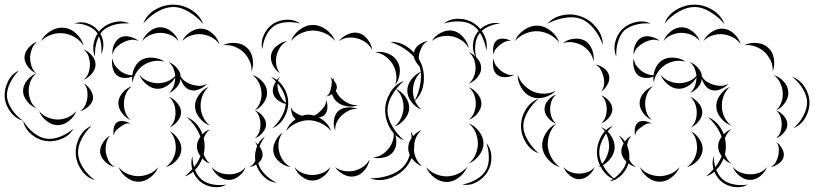

<svg xmlns="http://www.w3.org/2000/svg" viewBox="-96 -732 3494 824"><path d="M223 -631Q249 -641 277 -632.5Q305 -624 323 -603Q342 -583 346.5 -553.5Q351 -524 338 -500Q342 -528 336 -554Q330 -580 316 -597Q302 -613 276.5 -622.5Q251 -632 223 -631ZM80 -556Q93 -582 121.5 -599Q150 -616 179 -613Q208 -610 232 -587Q256 -564 263 -536Q247 -560 223 -573.5Q199 -587 176 -589Q153 -592 127 -584Q101 -576 80 -556ZM60 -417Q40 -425 24.5 -445Q9 -465 9 -486Q10 -508 26.5 -527Q43 -546 63 -553Q47 -539 40.5 -521Q34 -503 33 -486Q33 -469 38.5 -450Q44 -431 60 -417ZM263 -520Q282 -513 298 -494.5Q314 -476 314 -455Q314 -434 298 -415.5Q282 -397 263 -390Q279 -403 284.5 -421Q290 -439 290 -455Q290 -471 284.5 -489Q279 -507 263 -520ZM3 -214Q-30 -223 -51.5 -252.5Q-73 -282 -76 -315Q-78 -349 -62 -382Q-46 -415 -15 -429Q-39 -405 -53.5 -374.5Q-68 -344 -66 -316Q-63 -289 -44 -261Q-25 -233 3 -214ZM60 -267Q38 -275 20.5 -297Q3 -319 3 -342Q3 -366 20.5 -387.5Q38 -409 60 -417Q42 -402 34.5 -381.5Q27 -361 27 -342Q27 -323 34.5 -302.5Q42 -282 60 -267ZM263 -374Q280 -365 292.5 -346Q305 -327 303 -308Q300 -289 282.5 -274Q265 -259 247 -255Q263 -265 270 -280.5Q277 -296 279 -311Q281 -326 278.5 -343Q276 -360 263 -374ZM231 -255Q223 -231 200 -213Q177 -195 152 -195Q126 -195 103.5 -213Q81 -231 72 -255Q88 -236 110 -227.5Q132 -219 152 -219Q172 -219 193.5 -227.5Q215 -236 231 -255ZM219 -180Q203 -150 168.5 -136Q134 -122 100 -127Q66 -132 38 -156Q10 -180 3 -214Q21 -184 48 -162.5Q75 -141 102 -137Q129 -133 161 -145Q193 -157 219 -180Z M519 -631Q533 -669 570 -690.5Q607 -712 648 -712Q688 -712 725 -689.5Q762 -667 776 -629Q750 -660 715 -681Q680 -702 648 -702Q615 -702 580 -682Q545 -662 519 -631ZM312 -489Q299 -519 307.5 -552.5Q316 -586 339 -608Q363 -630 396.5 -637.5Q430 -645 459 -631Q427 -634 396 -626Q365 -618 346 -601Q328 -583 319 -552Q310 -521 312 -489ZM515 -556Q523 -579 545.5 -597Q568 -615 592 -615Q617 -615 639.5 -597Q662 -579 670 -556Q654 -575 633 -583Q612 -591 592 -591Q573 -591 551.5 -583Q530 -575 515 -556ZM686 -556Q697 -579 721.5 -595Q746 -611 771 -609Q796 -607 817.5 -587Q839 -567 846 -542Q831 -563 810 -573Q789 -583 769 -585Q749 -587 726.5 -580.5Q704 -574 686 -556ZM387 -497Q384 -517 393 -539Q402 -561 420 -571Q437 -580 460.5 -574.5Q484 -569 499 -556Q480 -564 462.5 -560.5Q445 -557 431 -549Q417 -542 404 -529.5Q391 -517 387 -497ZM861 -538Q885 -550 915 -547.5Q945 -545 964 -527Q984 -509 988.5 -479Q993 -449 983 -425Q985 -451 974 -473Q963 -495 948 -509Q933 -523 910 -532Q887 -541 861 -538ZM473 -377Q470 -390 471 -403Q456 -397 438.5 -397.5Q421 -398 408 -407Q393 -418 387.5 -440.5Q382 -463 387 -482Q389 -462 399.5 -448.5Q410 -435 422 -426Q432 -419 445 -414Q458 -409 472 -409Q474 -428 483.5 -445.5Q493 -463 508 -473Q530 -487 560 -484.5Q590 -482 610 -467Q585 -474 562 -469.5Q539 -465 521 -453Q510 -446 500 -435Q490 -424 483 -410L486 -411L482 -408Q475 -394 473 -377ZM627 -466Q647 -459 663 -440.5Q679 -422 679 -405Q687 -390 700.5 -381.5Q714 -373 727 -369Q742 -364 759 -363.5Q776 -363 793 -373Q781 -358 759.5 -349Q738 -340 720 -346Q705 -350 694.5 -364Q684 -378 679 -394Q677 -374 662 -357Q647 -340 629 -333Q644 -347 650 -365Q656 -383 656 -400Q645 -380 624 -365.5Q603 -351 581 -351Q556 -351 533.5 -369.5Q511 -388 502 -411Q518 -392 539.5 -383.5Q561 -375 581 -375Q600 -375 620 -382Q640 -389 656 -406Q655 -421 648.5 -437.5Q642 -454 627 -466ZM988 -410Q1011 -403 1030 -382.5Q1049 -362 1050 -338Q1052 -314 1036 -291Q1020 -268 998 -258Q1015 -275 1021.5 -296Q1028 -317 1026 -336Q1025 -355 1016 -375Q1007 -395 988 -410ZM1067 -402Q1099 -391 1119.5 -360Q1140 -329 1141 -294Q1142 -260 1123.5 -227.5Q1105 -195 1073 -182Q1099 -205 1115 -235.5Q1131 -266 1131 -294Q1130 -322 1112 -351.5Q1094 -381 1067 -402ZM464 -217Q443 -226 427 -247.5Q411 -269 412 -292Q413 -314 430.5 -334.5Q448 -355 470 -362Q452 -348 444 -328.5Q436 -309 436 -291Q435 -272 441 -252Q447 -232 464 -217ZM805 -193Q780 -202 761 -225Q742 -248 741 -274Q740 -300 757.5 -324.5Q775 -349 799 -359Q780 -341 772 -318.5Q764 -296 765 -275Q765 -254 775 -231.5Q785 -209 805 -193ZM628 -317Q647 -310 663.5 -291.5Q680 -273 681 -252Q682 -232 666.5 -212.5Q651 -193 632 -185Q647 -199 652.5 -217Q658 -235 657 -252Q657 -268 650.5 -286Q644 -304 628 -317ZM998 -258Q1016 -252 1031 -234.5Q1046 -217 1046 -198Q1046 -180 1031 -162.5Q1016 -145 998 -139Q1012 -151 1017 -167Q1022 -183 1022 -198Q1022 -213 1017 -229.5Q1012 -246 998 -258ZM705 -230Q729 -220 746.5 -200.5Q764 -181 773 -156Q787 -171 805 -177Q795 -169 788.5 -159Q782 -149 778 -138Q783 -119 782 -100Q782 -85 778 -70Q782 -59 788.5 -48.5Q795 -38 805 -30Q787 -36 772 -52Q761 -23 741 -3Q752 24 770 39Q788 54 817 59.5Q846 65 876 60Q850 75 818 70.5Q786 66 763 47Q743 30 733 5Q716 19 697 25Q714 11 729 -6Q721 -36 730 -62Q730 -38 737 -15Q755 -38 764 -62Q749 -83 749 -104Q749 -125 764 -145Q747 -192 705 -230ZM393 -150Q389 -163 392 -181Q395 -199 406 -207Q417 -215 435 -212Q453 -209 464 -201Q451 -205 440 -199.5Q429 -194 420 -187Q411 -181 402.5 -172.5Q394 -164 393 -150ZM311 41Q275 30 253 -2.5Q231 -35 229 -71Q227 -108 245 -143Q263 -178 297 -192Q270 -167 253.5 -134Q237 -101 239 -72Q241 -42 261 -11.5Q281 19 311 41ZM632 -169Q654 -158 669.5 -134Q685 -110 682 -86Q679 -61 659 -41Q639 -21 615 -15Q635 -29 645.5 -49Q656 -69 658 -88Q660 -108 654.5 -130Q649 -152 632 -169ZM397 -15Q376 -19 357 -36.5Q338 -54 334 -75Q331 -96 344.5 -118Q358 -140 377 -150Q363 -134 359.5 -114.5Q356 -95 358 -78Q361 -61 369.5 -43.5Q378 -26 397 -15ZM998 -123Q1013 -113 1023.5 -94.5Q1034 -76 1030 -59Q1026 -42 1008.5 -29.5Q991 -17 974 -15Q990 -23 997 -37Q1004 -51 1007 -64Q1010 -78 1009.5 -93.5Q1009 -109 998 -123ZM958 -15Q951 7 929.5 24Q908 41 885 40Q862 40 841 23Q820 6 812 -16Q827 2 847 9Q867 16 885 16Q904 17 924 10Q944 3 958 -15ZM583 -15Q574 10 549.5 29Q525 48 498 48Q471 48 446.5 29Q422 10 413 -15Q430 6 453 15Q476 24 498 24Q519 24 542.5 15Q566 6 583 -15Z M1030 -521Q1022 -551 1036 -581.5Q1050 -612 1075 -629Q1101 -646 1134 -647.5Q1167 -649 1192 -631Q1162 -639 1131.5 -636.5Q1101 -634 1081 -621Q1060 -607 1046.5 -579.5Q1033 -552 1030 -521ZM1153 -556Q1163 -584 1190 -604.5Q1217 -625 1247 -625Q1277 -625 1304.5 -604.5Q1332 -584 1342 -556Q1323 -579 1297 -590Q1271 -601 1247 -601Q1223 -601 1197.5 -590Q1172 -579 1153 -556ZM1358 -555Q1372 -574 1397 -585Q1422 -596 1444 -590Q1466 -584 1482.5 -562Q1499 -540 1501 -517Q1491 -538 1473.5 -550Q1456 -562 1438 -567Q1420 -572 1398.5 -570.5Q1377 -569 1358 -555ZM1105 -418Q1086 -430 1074.5 -453.5Q1063 -477 1068 -499Q1073 -521 1094 -537Q1115 -553 1137 -556Q1117 -546 1106 -528.5Q1095 -511 1091 -494Q1087 -476 1089.5 -456Q1092 -436 1105 -418ZM1579 -552Q1622 -554 1658.5 -526Q1695 -498 1712 -458Q1728 -418 1721.5 -372.5Q1715 -327 1683 -298Q1703 -336 1709 -379Q1715 -422 1702 -454Q1689 -486 1654.5 -512.5Q1620 -539 1579 -552ZM1514 -508Q1540 -513 1568 -502.5Q1596 -492 1609 -469Q1623 -447 1619.5 -417Q1616 -387 1600 -367Q1608 -391 1604 -415Q1600 -439 1589 -457Q1578 -475 1559 -489.5Q1540 -504 1514 -508ZM1143 -285Q1123 -285 1103 -297.5Q1083 -310 1077 -328Q1071 -347 1080.5 -368.5Q1090 -390 1105 -402Q1095 -386 1095 -368Q1095 -350 1100 -336Q1105 -321 1115 -306.5Q1125 -292 1143 -285ZM1440 -280Q1416 -271 1387.5 -277Q1359 -283 1343 -302Q1334 -313 1329 -328Q1316 -320 1303 -318Q1315 -324 1319 -335Q1323 -346 1325 -357L1326 -360Q1326 -369 1328 -377Q1329 -391 1321 -401Q1327 -397 1333 -391Q1335 -396 1337 -401Q1336 -394 1336 -388Q1343 -380 1347 -370Q1351 -360 1349 -352Q1348 -347 1345 -343Q1351 -329 1361 -317Q1374 -302 1394.5 -291Q1415 -280 1440 -280ZM1602 -351Q1626 -341 1643.5 -317Q1661 -293 1660 -267Q1659 -242 1639.5 -219Q1620 -196 1596 -189Q1616 -204 1625.5 -226Q1635 -248 1636 -268Q1637 -289 1629 -311.5Q1621 -334 1602 -351ZM1132 -170Q1143 -200 1173 -221Q1162 -228 1157 -244Q1152 -260 1153 -272Q1157 -259 1167 -252Q1177 -245 1187 -240Q1190 -239 1193 -237.5Q1196 -236 1199 -235Q1214 -240 1228 -240Q1240 -240 1252 -236Q1260 -239 1267 -244.5Q1274 -250 1280 -256Q1289 -265 1296.5 -276Q1304 -287 1303 -303Q1310 -289 1309 -269.5Q1308 -250 1297 -239Q1288 -230 1272 -228Q1311 -208 1325 -170Q1305 -193 1279 -204.5Q1253 -216 1228 -216Q1204 -216 1177.5 -204.5Q1151 -193 1132 -170ZM1343 -171Q1334 -190 1337 -215Q1340 -240 1355 -255Q1370 -269 1395 -271Q1420 -273 1439 -264Q1418 -266 1401 -257.5Q1384 -249 1372 -238Q1359 -226 1350 -209Q1341 -192 1343 -171ZM1591 -173Q1604 -154 1605 -127Q1606 -100 1592 -81Q1579 -63 1552.5 -56.5Q1526 -50 1504 -56Q1527 -58 1544.5 -69.5Q1562 -81 1573 -96Q1584 -110 1590.5 -130.5Q1597 -151 1591 -173ZM1668 -168Q1688 -131 1680 -87Q1672 -43 1644 -11Q1616 20 1573.5 34Q1531 48 1492 33Q1534 34 1574 20.5Q1614 7 1636 -18Q1659 -43 1666.5 -84.5Q1674 -126 1668 -168ZM1152 -15Q1128 -18 1106 -35Q1084 -52 1078 -76Q1073 -99 1085 -124.5Q1097 -150 1117 -163Q1103 -144 1100 -122Q1097 -100 1102 -81Q1106 -63 1118 -44.5Q1130 -26 1152 -15ZM1091 52Q1059 49 1034.5 24.5Q1010 0 1002 -31Q994 -62 1004 -95Q1014 -128 1041 -146Q1022 -120 1013.5 -89Q1005 -58 1012 -33Q1018 -8 1040 15Q1062 38 1091 52ZM1490 -48Q1487 -25 1469.5 -3Q1452 19 1429 24Q1405 30 1380 17.5Q1355 5 1342 -15Q1361 -1 1383 2Q1405 5 1423 1Q1442 -3 1460.5 -15Q1479 -27 1490 -48ZM1322 -15Q1314 8 1291.5 25.5Q1269 43 1245 43Q1221 43 1198.5 25.5Q1176 8 1168 -15Q1183 4 1204 11.5Q1225 19 1245 19Q1264 19 1285 11.5Q1306 4 1322 -15Z M1809 -631Q1835 -652 1871.5 -651.5Q1908 -651 1937 -633Q1966 -614 1982 -581.5Q1998 -549 1991 -516Q1986 -550 1970.5 -580Q1955 -610 1932 -624Q1909 -639 1875 -640Q1841 -641 1809 -631ZM1757 -556Q1770 -578 1796.5 -591.5Q1823 -605 1848 -600Q1873 -595 1892.5 -572Q1912 -549 1916 -524Q1904 -547 1884 -559.5Q1864 -572 1844 -576Q1824 -580 1800.5 -576Q1777 -572 1757 -556ZM1713 -441Q1697 -451 1686.5 -471Q1676 -491 1681 -509Q1685 -528 1703.5 -541Q1722 -554 1741 -556Q1724 -548 1716 -533Q1708 -518 1704 -504Q1700 -489 1701 -472.5Q1702 -456 1713 -441ZM1916 -508Q1936 -501 1952.5 -481.5Q1969 -462 1969 -441Q1969 -419 1952.5 -399.5Q1936 -380 1916 -373Q1932 -387 1938.5 -405.5Q1945 -424 1945 -441Q1945 -458 1938.5 -476.5Q1932 -495 1916 -508ZM1713 -262Q1689 -270 1670.5 -293.5Q1652 -317 1652 -343Q1652 -369 1670.5 -392.5Q1689 -416 1713 -425Q1693 -408 1684.5 -386Q1676 -364 1676 -343Q1676 -323 1684.5 -300.5Q1693 -278 1713 -262ZM1638 -130Q1600 -144 1578.5 -181Q1557 -218 1557 -258Q1557 -298 1578.5 -334.5Q1600 -371 1638 -385Q1607 -359 1587 -324.5Q1567 -290 1567 -258Q1567 -226 1587 -191Q1607 -156 1638 -130ZM1916 -357Q1937 -350 1953.5 -329.5Q1970 -309 1970 -287Q1970 -266 1953.5 -245.5Q1937 -225 1916 -218Q1933 -232 1939.5 -251Q1946 -270 1946 -287Q1946 -305 1939.5 -324Q1933 -343 1916 -357ZM1916 -202Q1941 -193 1960 -168Q1979 -143 1979 -116Q1979 -90 1960 -65Q1941 -40 1916 -31Q1937 -48 1946 -71.5Q1955 -95 1955 -116Q1955 -138 1946 -161.5Q1937 -185 1916 -202ZM1716 -18Q1693 -26 1674.5 -48.5Q1656 -71 1656 -95Q1655 -120 1672.5 -142.5Q1690 -165 1713 -174Q1695 -158 1687.5 -136.5Q1680 -115 1680 -96Q1680 -76 1688.5 -55Q1697 -34 1716 -18ZM1991 -118Q2012 -94 2013 -59Q2014 -24 1997 4Q1981 32 1950.5 49Q1920 66 1888 60Q1920 54 1948 38Q1976 22 1989 -1Q2002 -23 2002 -55.5Q2002 -88 1991 -118ZM1909 -16Q1899 10 1874 29.5Q1849 49 1821 49Q1793 49 1768 30Q1743 11 1733 -15Q1751 6 1775 15.5Q1799 25 1821 25Q1843 25 1867 15Q1891 5 1909 -16Z M2253 -630Q2280 -660 2322 -667.5Q2364 -675 2401 -660Q2438 -646 2464.5 -612.5Q2491 -579 2491 -539Q2478 -577 2452.5 -608.5Q2427 -640 2397 -651Q2368 -662 2328 -655.5Q2288 -649 2253 -630ZM1948 -485Q1932 -508 1933.5 -538.5Q1935 -569 1952 -592Q1968 -615 1996 -626.5Q2024 -638 2051 -631Q2023 -629 1998 -617Q1973 -605 1960 -586Q1947 -568 1944 -540.5Q1941 -513 1948 -485ZM2114 -556Q2125 -584 2153 -603.5Q2181 -623 2211 -622Q2241 -621 2268 -599.5Q2295 -578 2304 -549Q2286 -573 2260.5 -585Q2235 -597 2211 -598Q2186 -599 2160 -588.5Q2134 -578 2114 -556ZM2320 -547Q2338 -562 2366 -565.5Q2394 -569 2415 -557Q2435 -545 2445 -519Q2455 -493 2451 -469Q2447 -493 2433 -510Q2419 -527 2402 -537Q2386 -546 2364.5 -550Q2343 -554 2320 -547ZM2023 -497Q2018 -511 2021 -530Q2024 -549 2035 -558Q2047 -568 2066 -566Q2085 -564 2098 -556Q2083 -559 2071.5 -553Q2060 -547 2050 -540Q2041 -532 2032 -522Q2023 -512 2023 -497ZM2111 -411Q2095 -402 2073.5 -401Q2052 -400 2038 -411Q2024 -422 2020.5 -443.5Q2017 -465 2023 -482Q2023 -464 2032.5 -451Q2042 -438 2053 -429Q2064 -420 2078.5 -414Q2093 -408 2111 -411ZM2459 -455Q2477 -453 2495.5 -439.5Q2514 -426 2518 -407Q2522 -389 2511 -369Q2500 -349 2484 -339Q2495 -354 2496.5 -371Q2498 -388 2494 -402Q2491 -417 2483 -432Q2475 -447 2459 -455ZM2289 -343Q2270 -322 2239 -314Q2208 -306 2183 -317Q2157 -328 2141 -355.5Q2125 -383 2126 -411Q2135 -384 2153.5 -366Q2172 -348 2192 -339Q2213 -330 2239 -330Q2265 -330 2289 -343ZM2291 -201Q2272 -208 2256.5 -226Q2241 -244 2241 -264Q2241 -284 2256.5 -302Q2272 -320 2291 -326Q2276 -314 2270.5 -297Q2265 -280 2265 -264Q2265 -248 2270.5 -231Q2276 -214 2291 -201ZM2484 -323Q2502 -317 2517 -299.5Q2532 -282 2532 -263Q2532 -244 2517 -226.5Q2502 -209 2484 -203Q2498 -215 2503 -231.5Q2508 -248 2508 -263Q2508 -278 2503 -294.5Q2498 -311 2484 -323ZM2216 -74Q2181 -87 2160.5 -120.5Q2140 -154 2140 -191Q2140 -228 2160.5 -262Q2181 -296 2216 -309Q2188 -285 2169 -253Q2150 -221 2150 -191Q2150 -162 2169 -130Q2188 -98 2216 -74ZM2307 -15Q2278 -23 2256 -48Q2234 -73 2231 -102Q2229 -132 2246.5 -160.5Q2264 -189 2291 -201Q2270 -181 2261.5 -154.5Q2253 -128 2255 -104Q2257 -81 2270 -56.5Q2283 -32 2307 -15ZM2484 -187Q2509 -176 2526 -150Q2543 -124 2542 -97Q2540 -69 2519 -45.5Q2498 -22 2472 -15Q2494 -31 2505 -54Q2516 -77 2518 -98Q2519 -120 2511.5 -144Q2504 -168 2484 -187ZM2559 -151Q2586 -134 2597.5 -102Q2609 -70 2603 -39Q2597 -8 2573.5 17Q2550 42 2519 46Q2547 31 2567.5 7.5Q2588 -16 2593 -41Q2598 -66 2588.5 -96Q2579 -126 2559 -151ZM2456 -15Q2449 5 2430 21Q2411 37 2389 37Q2368 37 2349 21Q2330 5 2323 -15Q2336 1 2354.5 7Q2373 13 2389 13Q2406 13 2424.5 7Q2443 1 2456 -15Z M2756 -631Q2770 -669 2807 -690.5Q2844 -712 2885 -712Q2925 -712 2962 -689.5Q2999 -667 3013 -629Q2987 -660 2952 -681Q2917 -702 2885 -702Q2852 -702 2817 -682Q2782 -662 2756 -631ZM2549 -489Q2536 -519 2544.5 -552.5Q2553 -586 2576 -608Q2600 -630 2633.5 -637.5Q2667 -645 2696 -631Q2664 -634 2633 -626Q2602 -618 2583 -601Q2565 -583 2556 -552Q2547 -521 2549 -489ZM2752 -556Q2760 -579 2782.5 -597Q2805 -615 2829 -615Q2854 -615 2876.5 -597Q2899 -579 2907 -556Q2891 -575 2870 -583Q2849 -591 2829 -591Q2810 -591 2788.5 -583Q2767 -575 2752 -556ZM2923 -556Q2934 -579 2958.5 -595Q2983 -611 3008 -609Q3033 -607 3054.5 -587Q3076 -567 3083 -542Q3068 -563 3047 -573Q3026 -583 3006 -585Q2986 -587 2963.5 -580.5Q2941 -574 2923 -556ZM2624 -497Q2621 -517 2630 -539Q2639 -561 2657 -571Q2674 -580 2697.5 -574.5Q2721 -569 2736 -556Q2717 -564 2699.5 -560.5Q2682 -557 2668 -549Q2654 -542 2641 -529.5Q2628 -517 2624 -497ZM3098 -538Q3122 -550 3152 -547.5Q3182 -545 3201 -527Q3221 -509 3225.5 -479Q3230 -449 3220 -425Q3222 -451 3211 -473Q3200 -495 3185 -509Q3170 -523 3147 -532Q3124 -541 3098 -538ZM2710 -377Q2707 -390 2708 -403Q2693 -397 2675.5 -397.5Q2658 -398 2645 -407Q2630 -418 2624.5 -440.5Q2619 -463 2624 -482Q2626 -462 2636.5 -448.5Q2647 -435 2659 -426Q2669 -419 2682 -414Q2695 -409 2709 -409Q2711 -428 2720.5 -445.5Q2730 -463 2745 -473Q2767 -487 2797 -484.5Q2827 -482 2847 -467Q2822 -474 2799 -469.5Q2776 -465 2758 -453Q2747 -446 2737 -435Q2727 -424 2720 -410L2723 -411L2719 -408Q2712 -394 2710 -377ZM2864 -466Q2884 -459 2900 -440.5Q2916 -422 2916 -405Q2924 -390 2937.5 -381.5Q2951 -373 2964 -369Q2979 -364 2996 -363.5Q3013 -363 3030 -373Q3018 -358 2996.5 -349Q2975 -340 2957 -346Q2942 -350 2931.5 -364Q2921 -378 2916 -394Q2914 -374 2899 -357Q2884 -340 2866 -333Q2881 -347 2887 -365Q2893 -383 2893 -400Q2882 -380 2861 -365.5Q2840 -351 2818 -351Q2793 -351 2770.5 -369.5Q2748 -388 2739 -411Q2755 -392 2776.5 -383.5Q2798 -375 2818 -375Q2837 -375 2857 -382Q2877 -389 2893 -406Q2892 -421 2885.5 -437.5Q2879 -454 2864 -466ZM3225 -410Q3248 -403 3267 -382.5Q3286 -362 3287 -338Q3289 -314 3273 -291Q3257 -268 3235 -258Q3252 -275 3258.5 -296Q3265 -317 3263 -336Q3262 -355 3253 -375Q3244 -395 3225 -410ZM3304 -402Q3336 -391 3356.5 -360Q3377 -329 3378 -294Q3379 -260 3360.5 -227.5Q3342 -195 3310 -182Q3336 -205 3352 -235.5Q3368 -266 3368 -294Q3367 -322 3349 -351.5Q3331 -381 3304 -402ZM2701 -217Q2680 -226 2664 -247.5Q2648 -269 2649 -292Q2650 -314 2667.5 -334.5Q2685 -355 2707 -362Q2689 -348 2681 -328.5Q2673 -309 2673 -291Q2672 -272 2678 -252Q2684 -232 2701 -217ZM3042 -193Q3017 -202 2998 -225Q2979 -248 2978 -274Q2977 -300 2994.5 -324.5Q3012 -349 3036 -359Q3017 -341 3009 -318.5Q3001 -296 3002 -275Q3002 -254 3012 -231.5Q3022 -209 3042 -193ZM2865 -317Q2884 -310 2900.5 -291.5Q2917 -273 2918 -252Q2919 -232 2903.5 -212.5Q2888 -193 2869 -185Q2884 -199 2889.5 -217Q2895 -235 2894 -252Q2894 -268 2887.5 -286Q2881 -304 2865 -317ZM3235 -258Q3253 -252 3268 -234.5Q3283 -217 3283 -198Q3283 -180 3268 -162.5Q3253 -145 3235 -139Q3249 -151 3254 -167Q3259 -183 3259 -198Q3259 -213 3254 -229.5Q3249 -246 3235 -258ZM2942 -230Q2966 -220 2983.5 -200.5Q3001 -181 3010 -156Q3024 -171 3042 -177Q3032 -169 3025.5 -159Q3019 -149 3015 -138Q3020 -119 3019 -100Q3019 -85 3015 -70Q3019 -59 3025.5 -48.5Q3032 -38 3042 -30Q3024 -36 3009 -52Q2998 -23 2978 -3Q2989 24 3007 39Q3025 54 3054 59.5Q3083 65 3113 60Q3087 75 3055 70.5Q3023 66 3000 47Q2980 30 2970 5Q2953 19 2934 25Q2951 11 2966 -6Q2958 -36 2967 -62Q2967 -38 2974 -15Q2992 -38 3001 -62Q2986 -83 2986 -104Q2986 -125 3001 -145Q2984 -192 2942 -230ZM2630 -150Q2626 -163 2629 -181Q2632 -199 2643 -207Q2654 -215 2672 -212Q2690 -209 2701 -201Q2688 -205 2677 -199.5Q2666 -194 2657 -187Q2648 -181 2639.5 -172.5Q2631 -164 2630 -150ZM2548 41Q2512 30 2490 -2.5Q2468 -35 2466 -71Q2464 -108 2482 -143Q2500 -178 2534 -192Q2507 -167 2490.5 -134Q2474 -101 2476 -72Q2478 -42 2498 -11.5Q2518 19 2548 41ZM2869 -169Q2891 -158 2906.5 -134Q2922 -110 2919 -86Q2916 -61 2896 -41Q2876 -21 2852 -15Q2872 -29 2882.5 -49Q2893 -69 2895 -88Q2897 -108 2891.5 -130Q2886 -152 2869 -169ZM2634 -15Q2613 -19 2594 -36.5Q2575 -54 2571 -75Q2568 -96 2581.5 -118Q2595 -140 2614 -150Q2600 -134 2596.5 -114.5Q2593 -95 2595 -78Q2598 -61 2606.5 -43.5Q2615 -26 2634 -15ZM3235 -123Q3250 -113 3260.5 -94.5Q3271 -76 3267 -59Q3263 -42 3245.5 -29.5Q3228 -17 3211 -15Q3227 -23 3234 -37Q3241 -51 3244 -64Q3247 -78 3246.5 -93.5Q3246 -109 3235 -123ZM3195 -15Q3188 7 3166.5 24Q3145 41 3122 40Q3099 40 3078 23Q3057 6 3049 -16Q3064 2 3084 9Q3104 16 3122 16Q3141 17 3161 10Q3181 3 3195 -15ZM2820 -15Q2811 10 2786.5 29Q2762 48 2735 48Q2708 48 2683.5 29Q2659 10 2650 -15Q2667 6 2690 15Q2713 24 2735 24Q2756 24 2779.5 15Q2803 6 2820 -15Z"/></svg>

Font: Rubik Puddles
Style: Regular
Weight: 400
Designer: Hubert and Fischer, NaN
Foundry: Hubert and Fischer, NaN
Version: Version 2.200